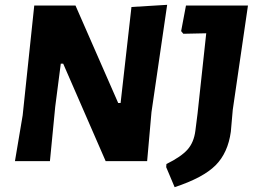

<svg xmlns="http://www.w3.org/2000/svg" viewBox="-20 -668 1073 796"><path d="M673 -648 608 -203 590 0H418L242 -404H232L209 -226L187 0H42L74 -190L122 -645H293L470 -241H480L525 -639ZM1008 -645 945 -213 937 -122Q925 -34 873.5 17.5Q822 69 704 108L669 25L670 12Q731 -18 757.5 -48Q784 -78 790 -126L799 -197L835 -530L740 -528L731 -539L751 -645Z"/></svg>

Font: Alegreya Sans ExtraBold
Style: Italic
Weight: 800
Italic angle: -7°
Designer: Juan Pablo del Peral
Foundry: Huerta Tipografica
Version: Version 2.007